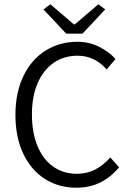

<svg xmlns="http://www.w3.org/2000/svg" viewBox="-20 -864 609 896"><path d="M52 -328Q52 -431 89 -508.5Q126 -586 192 -627.5Q258 -669 341 -669Q396 -669 442 -646Q488 -623 519 -589L478 -540Q421 -604 342 -604Q278 -604 230 -570.5Q182 -537 155.5 -475.5Q129 -414 129 -330Q129 -246 154.5 -183.5Q180 -121 227.5 -87Q275 -53 339 -53Q385 -53 422.5 -72Q460 -91 495 -129L536 -83Q496 -36 447 -12Q398 12 336 12Q254 12 189.5 -29Q125 -70 88.5 -147Q52 -224 52 -328ZM183 -820 215 -844 325 -750H329L439 -844L471 -820L365 -707H289Z"/></svg>

Font: Assistant-zap
Style: zap
Weight: 400
Designer: Hebrew By Ben Nathan, Latin by Paul Hunt
Version: Version 2.001